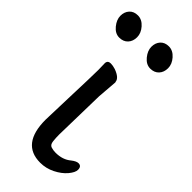

<svg xmlns="http://www.w3.org/2000/svg" viewBox="-249 -746 802 802"><g transform="rotate(45 152.0 -345.0)"><path d="M184 17Q73 17 73 -126L77 -254Q82 -397 82 -429L81 -470Q83 -485 100 -485Q112 -485 128 -480Q166 -466 168 -445L169 -442L162 -353L157 -122Q157 -104 159 -85Q161 -66 173.5 -62Q186 -58 200 -58Q242 -58 269 -81Q287 -95 299 -95Q317 -95 317 -74Q317 -58 298.5 -36Q280 -14 249 1.5Q218 17 184 17ZM48 -586Q24 -586 5.5 -608.5Q-13 -631 -13 -654Q-13 -677 0.5 -692Q14 -707 38 -707Q62 -707 81 -685.5Q100 -664 100 -640Q100 -616 86 -601Q72 -586 48 -586ZM231 -586Q207 -586 188.5 -608.5Q170 -631 170 -654Q170 -677 183.5 -692Q197 -707 221 -707Q245 -707 264 -685.5Q283 -664 283 -640Q283 -616 269 -601Q255 -586 231 -586Z"/></g></svg>

Font: LXGW WenKai TC
Style: Bold
Weight: 700
Designer: LXGW / Fontworks Inc.
Foundry: LXGW / Fontworks Inc.
Version: Version 1.330;April 28, 2024